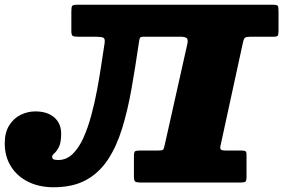

<svg xmlns="http://www.w3.org/2000/svg" viewBox="-55 -770 1195 810"><path d="M-35 -165Q-35 -211 -16.2 -241Q2.5 -271 32 -285.5Q61.5 -300 94 -300Q144.5 -300 173.8 -274.8Q203 -249.5 203 -206Q203 -168.5 193.5 -150Q184 -131.5 174.5 -123.5Q165 -115.5 165 -109Q165 -100 171.8 -97.5Q178.5 -95 191 -95Q225 -95 251.2 -120.2Q277.5 -145.5 296.8 -188.2Q316 -231 330.2 -283.8Q344.5 -336.5 354.8 -391.8Q365 -447 372.5 -497.5Q380 -548 386 -586Q389.5 -606.5 381 -610.8Q372.5 -615 351.5 -615H275Q258.5 -615 252.2 -618.2Q246 -621.5 246 -639V-721Q246 -739.5 249.2 -744.8Q252.5 -750 271 -750H1097Q1114.5 -750 1117.2 -744.8Q1120 -739.5 1120 -722V-640Q1120 -624.5 1117 -619.8Q1114 -615 1098 -615H1001Q984 -615 978.8 -611Q973.5 -607 970 -591L875 -154Q872.5 -142 877.8 -138.5Q883 -135 895 -135H961Q973.5 -135 979.2 -132.8Q985 -130.5 985 -118V-25Q985 -8 980.8 -4Q976.5 0 960 0H538Q521 0 515.5 -4Q510 -8 510 -26V-111Q510 -128.5 515 -131.8Q520 -135 537 -135H612Q629.5 -135 633 -138.5Q636.5 -142 640 -159L735 -583Q739.5 -602 733.2 -608.5Q727 -615 706 -615H550Q537 -615 535 -609.5Q533 -604 531 -590.5Q516 -487.5 499.8 -395.5Q483.5 -303.5 460 -227.5Q436.5 -151.5 399.8 -96Q363 -40.5 307.5 -10.2Q252 20 171 20Q110 20 63.5 -3.2Q17 -26.5 -9 -68.2Q-35 -110 -35 -165Z"/></svg>

Font: Besley* Fatface
Style: Italic
Weight: 900
Italic angle: -13°
Designer: Owen Earl
Foundry: indestructible type*
Version: Version 3.000; ttfautohint (v1.8.3)